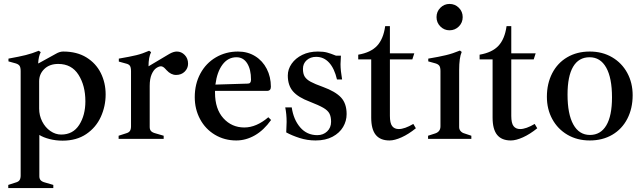

<svg xmlns="http://www.w3.org/2000/svg" viewBox="-20 -706 3270 976"><path d="M22 234 59 222Q74 218 79.5 209.5Q85 201 85 186V-345Q85 -364 79 -372Q73 -380 59 -384L23 -394V-408Q78 -418 110.5 -426Q143 -434 177 -448L187 -441Q176 -420 174 -384H176L263 -432Q283 -444 301 -444Q371 -444 419.5 -414Q468 -384 492.5 -334.5Q517 -285 517 -226Q517 -166 492.5 -112Q468 -58 418.5 -24.5Q369 9 298 9Q264 9 232.5 1Q201 -7 180 -20V190Q180 203 187 210.5Q194 218 210 222L251 234V250H22ZM414 -191Q414 -271 379 -326Q344 -381 276 -381Q232 -381 205.5 -355.5Q179 -330 179 -293V-154Q179 -119 194.5 -88.5Q210 -58 236 -40Q262 -22 291 -22Q351 -22 382.5 -71Q414 -120 414 -191Z M936 -382Q936 -359 919 -342Q902 -325 875 -325Q849 -325 827 -349Q825 -351 819.5 -357Q814 -363 808.5 -366Q803 -369 798 -369Q788 -369 774.5 -360Q761 -351 751 -328.5Q741 -306 741 -269V-60Q741 -47 748 -39.5Q755 -32 771 -28L812 -16V0H583V-16L620 -28Q635 -32 640.5 -40.5Q646 -49 646 -64V-344Q646 -364 640 -372Q634 -380 620 -383L584 -393V-408Q642 -418 673 -425.5Q704 -433 738 -448L748 -441Q735 -415 735 -369L841 -432Q862 -444 879 -444Q902 -444 919 -426.5Q936 -409 936 -382Z M1358 -96Q1321 -44 1275.5 -18Q1230 8 1181 8Q1121 8 1072.5 -21Q1024 -50 997 -100.5Q970 -151 970 -212Q970 -279 998.5 -332Q1027 -385 1077.5 -414.5Q1128 -444 1190 -444Q1239 -444 1277 -420.5Q1315 -397 1336 -356Q1357 -315 1357 -265Q1357 -244 1337 -244H1073V-235Q1073 -152 1115.5 -105Q1158 -58 1222 -58Q1283 -58 1344 -110ZM1075 -276 1240 -281Q1256 -281 1256 -301Q1256 -353 1236.5 -384Q1217 -415 1182 -415Q1139 -415 1111 -377.5Q1083 -340 1075 -276Z M1435 -33Q1437 -67 1437 -86Q1437 -126 1430 -160H1463Q1472 -98 1506 -58.5Q1540 -19 1593 -19Q1623 -19 1643 -38Q1663 -57 1663 -87Q1663 -113 1654.5 -129Q1646 -145 1623.5 -158Q1601 -171 1555 -189Q1496 -211 1469.5 -241.5Q1443 -272 1443 -322Q1443 -354 1462.5 -382Q1482 -410 1516.5 -427Q1551 -444 1596 -444Q1624 -444 1642.5 -439Q1661 -434 1688 -423H1713Q1711 -391 1711 -380Q1711 -348 1719 -302H1693Q1680 -358 1653 -387.5Q1626 -417 1587 -417Q1558 -417 1539 -400Q1520 -383 1520 -356Q1520 -331 1529 -316.5Q1538 -302 1559 -290.5Q1580 -279 1622 -264Q1685 -241 1713.5 -210.5Q1742 -180 1742 -126Q1742 -91 1724 -60.5Q1706 -30 1670.5 -11Q1635 8 1584 8Q1542 8 1503 -4.5Q1464 -17 1435 -33Z M1867 -108V-404H1801V-428Q1865 -439 1897 -473.5Q1929 -508 1938 -573H1962V-435H2086L2076 -404H1962V-117Q1962 -80 1973.5 -65Q1985 -50 2007 -50Q2037 -50 2081 -76L2094 -54Q2057 -24 2021.5 -8Q1986 8 1960 8Q1913 8 1890 -20.5Q1867 -49 1867 -108Z M2156 -16 2193 -28Q2219 -37 2219 -64V-345Q2219 -364 2213 -372Q2207 -380 2193 -384L2157 -394V-408Q2211 -417 2246.5 -425.5Q2282 -434 2318 -449L2327 -442Q2314 -413 2314 -349V-60Q2314 -48 2321.5 -39.5Q2329 -31 2340 -28L2376 -16V0H2156ZM2199 -619Q2199 -647 2218.5 -666.5Q2238 -686 2265 -686Q2293 -686 2312.5 -666.5Q2332 -647 2332 -619Q2332 -591 2312.5 -571.5Q2293 -552 2265 -552Q2238 -552 2218.5 -571.5Q2199 -591 2199 -619Z M2484 -108V-404H2418V-428Q2482 -439 2514 -473.5Q2546 -508 2555 -573H2579V-435H2703L2693 -404H2579V-117Q2579 -80 2590.5 -65Q2602 -50 2624 -50Q2654 -50 2698 -76L2711 -54Q2674 -24 2638.5 -8Q2603 8 2577 8Q2530 8 2507 -20.5Q2484 -49 2484 -108Z M2760 -214Q2760 -281 2787 -333.5Q2814 -386 2863.5 -415Q2913 -444 2978 -444Q3042 -444 3091.5 -415Q3141 -386 3168.5 -335.5Q3196 -285 3196 -222Q3196 -155 3169 -102.5Q3142 -50 3092.5 -21Q3043 8 2978 8Q2914 8 2864.5 -21Q2815 -50 2787.5 -100.5Q2760 -151 2760 -214ZM3091 -211Q3091 -310 3061.5 -362.5Q3032 -415 2977 -415Q2922 -415 2893.5 -367Q2865 -319 2865 -225Q2865 -126 2894.5 -73Q2924 -20 2979 -20Q3033 -20 3062 -68.5Q3091 -117 3091 -211Z"/></svg>

Font: Ibarra Real Nova SemiBold
Style: Regular
Weight: 600
Designer: Jose Maria Ribagorda & Octavio Pardo
Foundry: Jose Maria Ribagorda
Version: Version 1.014